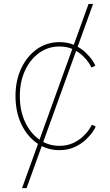

<svg xmlns="http://www.w3.org/2000/svg" viewBox="-20 -768 570 992"><path d="M93.8 204.1 437.5 -747.6H460.9L117.2 204.1ZM286.6 7.8Q221.7 7.8 170.4 -28.6Q119.1 -64.9 89.6 -127.9Q60.1 -190.9 60.1 -271.5Q60.1 -351.6 89.6 -414.6Q119.1 -477.5 170.4 -513.9Q221.7 -550.3 286.6 -550.3Q331.5 -550.3 365.2 -534.7Q398.9 -519 421.9 -497.1Q444.8 -475.1 457.5 -455.6Q470.2 -436 472.7 -428.7L452.6 -418.9Q450.2 -425.8 438.7 -443.4Q427.2 -460.9 406.7 -480.5Q386.2 -500 356.4 -513.9Q326.7 -527.8 286.6 -527.8Q228.5 -527.8 182.4 -494.6Q136.2 -461.4 109.4 -403.8Q82.5 -346.2 82.5 -271.5Q82.5 -196.3 109.4 -138.4Q136.2 -80.6 182.4 -47.6Q228.5 -14.6 286.6 -14.6Q326.7 -14.6 356.9 -28.6Q387.2 -42.5 408.2 -62.3Q429.2 -82 440.7 -99.6Q452.1 -117.2 455.1 -123.5L474.6 -114.3Q472.2 -106.9 459.2 -87.4Q446.3 -67.9 422.9 -45.9Q399.4 -23.9 365.5 -8.1Q331.5 7.8 286.6 7.8Z"/></svg>

Font: Inter 16pt Thin
Style: Regular
Weight: 250
Version: Version 4.001;git-66647c0bb